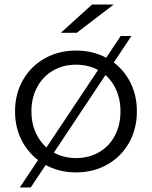

<svg xmlns="http://www.w3.org/2000/svg" viewBox="-20 -752 667 843"><path d="M46 -263Q46 -340 81 -401Q116 -462 177 -496Q238 -530 314 -530Q390 -530 451 -496Q512 -462 546.5 -401Q581 -340 581 -263Q581 -186 546.5 -125Q512 -64 451 -29.5Q390 5 314 5Q238 5 177 -29.5Q116 -64 81 -125Q46 -186 46 -263ZM509 -263Q509 -323 484 -370Q459 -417 414.5 -442.5Q370 -468 314 -468Q258 -468 213.5 -442.5Q169 -417 143.5 -370Q118 -323 118 -263Q118 -203 143.5 -156Q169 -109 213.5 -83.5Q258 -58 314 -58Q370 -58 414.5 -83.5Q459 -109 484 -156Q509 -203 509 -263ZM510 -594H557L115 71H67ZM384 -732H479L317 -608H247Z"/></svg>

Font: Idrija
Style: Regular
Weight: 400
Designer: Julieta Ulanovsky
Foundry: Julieta Ulanovsky
Version: Version 7.200